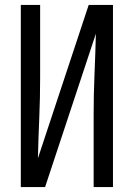

<svg xmlns="http://www.w3.org/2000/svg" viewBox="-20 -755 540 775"><path d="M64 0V-735H142V-441Q142 -360 138.5 -278.5Q135 -197 133 -116L338 -735H436V0H358V-294Q358 -375 361.5 -456.5Q365 -538 367 -619L162 0Z"/></svg>

Font: Iosevka SS04
Style: Regular
Weight: 400
Monospace: yes
Designer: Belleve Invis
Foundry: Belleve Invis
Version: Version 19.0.0; ttfautohint (v1.8.4)